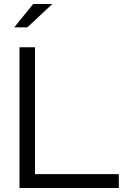

<svg xmlns="http://www.w3.org/2000/svg" viewBox="-20 -935 644 955"><path d="M51 -799H116L240 -915H145ZM77 0H571V-69H154V-700H77Z"/></svg>

Font: Red Hat Display
Style: Regular
Weight: 400
Designer: Pentagram, MCKL
Foundry: Pentagram, MCKL
Version: Version 1.023